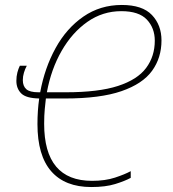

<svg xmlns="http://www.w3.org/2000/svg" viewBox="-20 -744 696 774"><path d="M348 10Q242 10 186.5 -53.5Q131 -117 131 -244Q131 -298 138 -347Q85 -348 65.5 -367.5Q46 -387 46 -418Q46 -436 50 -451.5Q54 -467 60 -479H88Q81 -466 76.5 -451Q72 -436 72 -421Q72 -397 86 -384.5Q100 -372 135 -372H142Q160 -470 204 -550Q248 -630 316 -677Q384 -724 471 -724Q554 -724 592.5 -683.5Q631 -643 631 -581Q631 -511 593 -458.5Q555 -406 469.5 -376.5Q384 -347 242 -347H165Q163 -330 160.5 -304.5Q158 -279 158 -245Q158 -15 351 -15Q404 -15 443.5 -28Q483 -41 507 -54V-27Q483 -14 444 -2Q405 10 348 10ZM245 -372Q377 -372 455.5 -397.5Q534 -423 569 -470Q604 -517 604 -580Q604 -631 572 -665Q540 -699 469 -699Q394 -699 332.5 -656Q271 -613 228.5 -539Q186 -465 169 -372Z"/></svg>

Font: Noto Sans SemiCondensed Thin
Style: Italic
Weight: 100
Width: 4
Italic angle: -12°
Designer: Monotype Design Team
Foundry: Monotype Imaging Inc.
Version: Version 2.013; ttfautohint (v1.8.4.7-5d5b)